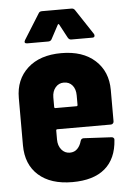

<svg xmlns="http://www.w3.org/2000/svg" viewBox="-52 -739 527 786"><g transform="rotate(-5 212.0 -346.0)"><path d="M25 -160V-354Q25 -430 75.5 -476Q126 -522 214 -522Q302 -522 352.5 -476Q403 -430 403 -354V-225Q403 -220 399.5 -216.5Q396 -213 391 -213H171Q166 -213 166 -208V-171Q166 -146 179.5 -129.5Q193 -113 214 -113Q233 -113 245 -125.5Q257 -138 262 -157Q265 -167 275 -167L389 -161Q394 -161 397.5 -157.5Q401 -154 400 -149Q395 -72 348 -32Q301 8 214 8Q125 8 75 -36.5Q25 -81 25 -160ZM171 -300H257Q262 -300 262 -305V-344Q262 -370 249 -385.5Q236 -401 214 -401Q193 -401 179.5 -385Q166 -369 166 -344V-305Q166 -300 171 -300ZM71 -588 136 -692Q140 -700 150 -700H272Q281 -700 286 -692L354 -589Q356 -586 356 -582Q356 -574 347 -574H260Q251 -574 246 -583L216 -639Q213 -644 210 -639L180 -583Q176 -574 165 -574H79Q72 -574 69.5 -577.5Q67 -581 71 -588Z"/></g></svg>

Font: Barlow Condensed
Style: Bold
Weight: 700
Width: 3
Designer: Jeremy Tribby
Foundry: Tribby Type
Version: Version 1.500